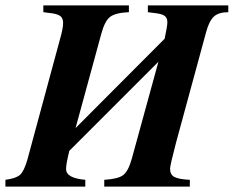

<svg xmlns="http://www.w3.org/2000/svg" viewBox="-53 -689 863 709"><path d="M790 -669V-644Q754 -644 736.5 -627.5Q719 -611 708 -570L597 -162Q575 -78 575 -66Q575 -44 591 -35.5Q607 -27 648 -25V0H332V-25Q383 -28 402 -42.5Q421 -57 434 -104L532 -461L203 -132Q191 -84 191 -65Q191 -31 262 -25V0H-33V-25Q6 -30 21 -43.5Q36 -57 48 -99L169 -546Q180 -584 180 -604Q180 -621 170.5 -629Q161 -637 138 -640L107 -644V-669H423V-644Q374 -642 354 -627Q334 -612 321 -564L226 -216L555 -546Q565 -593 565 -607Q565 -622 556 -629.5Q547 -637 524 -640L493 -644V-669Z"/></svg>

Font: STIX
Style: Bold Italic
Weight: 700
Italic angle: -16.33°
Designer: MicroPress Inc., with final additions and corrections provided by Coen Hoffman, Elsevier (retired)
Version: Version 1.1.1